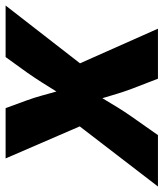

<svg xmlns="http://www.w3.org/2000/svg" viewBox="1 -617 586 688"><g transform="rotate(-90 294.0 -273.0)"><path d="M-30.3 0 185.1 -280.3 70.3 -545.9H250.5L278.8 -468.8Q288.1 -442.9 295.4 -416.5Q302.7 -390.1 310.1 -363.8Q326.2 -390.1 343 -416.5Q359.9 -442.9 377.9 -468.8L433.6 -545.9H618.2L411.1 -279.3L535.2 0H356L319.8 -93.8Q310.1 -119.6 302 -146.2Q293.9 -172.9 286.1 -199.2Q270.5 -172.9 254.2 -146.2Q237.8 -119.6 219.7 -93.8L153.8 0Z"/></g></svg>

Font: Inter Extra Bold
Style: Italic
Weight: 800
Italic angle: -9.39999°
Designer: Rasmus Andersson
Foundry: rsms
Version: Version 4.000;git-3c8e0fc